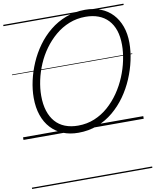

<svg xmlns="http://www.w3.org/2000/svg" viewBox="-127 -988 1182 1461"><g transform="rotate(-10 464.5 -257.5)"><path d="M422 19Q356 19 303 -2.5Q250 -24 211.5 -65.5Q173 -107 152.5 -166.5Q132 -226 132 -301Q132 -365 147 -433Q162 -501 190.5 -567Q219 -633 261.5 -692Q304 -751 360 -796.5Q416 -842 484.5 -868Q553 -894 633 -894Q699 -894 752.5 -873Q806 -852 843.5 -812Q881 -772 901.5 -715.5Q922 -659 922 -588Q922 -523 907 -453.5Q892 -384 863 -315.5Q834 -247 791.5 -187Q749 -127 693.5 -80.5Q638 -34 570 -7.5Q502 19 422 19ZM429 -35Q498 -35 557 -59.5Q616 -84 664 -126.5Q712 -169 749.5 -223.5Q787 -278 812.5 -339.5Q838 -401 851 -463.5Q864 -526 864 -582Q864 -646 848 -694Q832 -742 801 -775Q770 -808 726 -824.5Q682 -841 626 -841Q559 -841 500 -817.5Q441 -794 392.5 -753Q344 -712 306 -659.5Q268 -607 242.5 -547Q217 -487 204 -425.5Q191 -364 191 -307Q191 -241 207 -190.5Q223 -140 253.5 -105Q284 -70 328.5 -52.5Q373 -35 429 -35ZM0 369H929V379H0ZM0 -20H929V0H0ZM0 -505H929V-500H0ZM0 -889H929V-879H0Z"/></g></svg>

Font: Playwrite HR Guides
Style: Regular
Weight: 400
Designer: Veronika Burian, José Scaglione
Foundry: TypeTogether
Version: Version 1.003